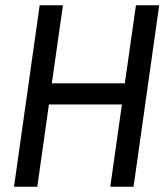

<svg xmlns="http://www.w3.org/2000/svg" viewBox="-20 -706 632 726"><path d="M33 0 130 -686H218L176 -391H452L494 -686H582L485 0H397L441 -311H165L121 0Z"/></svg>

Font: Archivo Narrow
Style: Italic
Weight: 400
Italic angle: -8°
Designer: Hector Gatti
Foundry: Omnibus-Type
Version: Version 3.002